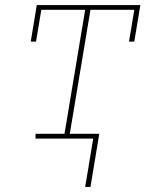

<svg xmlns="http://www.w3.org/2000/svg" viewBox="-20 -550 640 762"><path d="M318 192 350 0H121V-19H236L318 -511H144L123 -385H102L126 -530H537L513 -385H492L513 -511H339L257 -19H374L339 192Z"/></svg>

Font: Iosevka Curly Slab ThExObl
Style: Regular
Weight: 100
Width: 7
Italic angle: -9°
Monospace: yes
Designer: Belleve Invis
Foundry: Belleve Invis
Version: Version 11.1.0; ttfautohint (v1.8.3)